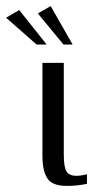

<svg xmlns="http://www.w3.org/2000/svg" viewBox="-85 -605 313 629"><path d="M133 4Q86 4 70 -21Q54 -46 54 -94V-399H124V-98Q124 -57 133 -43Q142 -29 165 -29Q174 -29 185.5 -31Q197 -33 200 -34V-3Q197 -2 188.5 -0.5Q180 1 166.5 2.5Q153 4 133 4ZM35 -459 -65 -547 -22 -572 68 -459ZM123 -459 39 -561 81 -585 153 -459Z"/></svg>

Font: Genos Thin
Style: Regular
Weight: 400
Version: Version 1.010